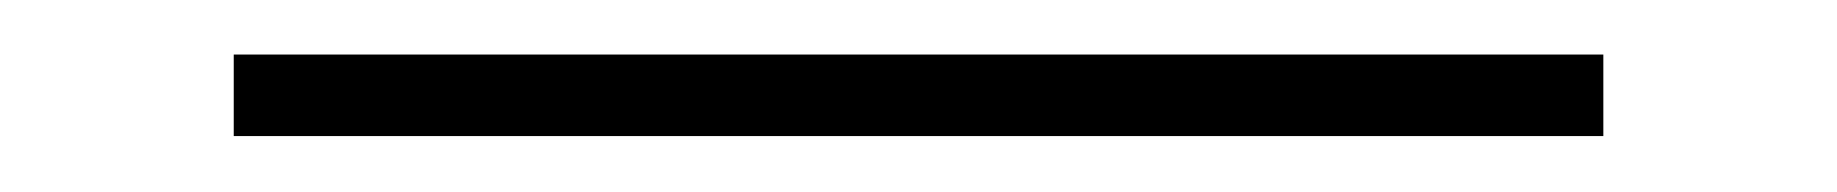

<svg xmlns="http://www.w3.org/2000/svg" viewBox="-20 -335 660 69"><path d="M64 -315.4H556.2V-286.1H64Z"/></svg>

Font: Cherry
Style: Light
Weight: 300
Designer: Amin Abedi
Version: Version 1.00 ; ttfautohint (v1.6)